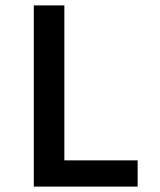

<svg xmlns="http://www.w3.org/2000/svg" viewBox="-20 -690 590 710"><path d="M105 0V-670H218V-97H489V0Z"/></svg>

Font: Lode Term
Style: Bold
Weight: 700
Monospace: yes
Designer: Belleve Invis
Foundry: Belleve Invis
Version: Version 29.2.0